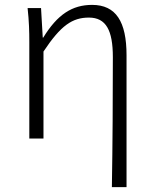

<svg xmlns="http://www.w3.org/2000/svg" viewBox="-20 -567 628 786"><path d="M438 199H498V-341C498 -478 455 -547 357 -547C276 -547 215 -508 157 -413H155L148 -534H93C99 -479 100 -438 100 -395V0H158V-356C229 -463 276 -495 344 -495C414 -495 442 -443 442 -333C442 -165 441 22 438 199Z"/></svg>

Font: GenYoGothic2 TW L
Style: Regular
Weight: 300
Version: Version 2.100;PS 2.1;hotconv 16.6.51;makeotf.lib2.5.65220 DE